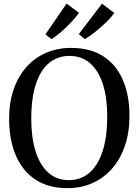

<svg xmlns="http://www.w3.org/2000/svg" viewBox="-20 -1012 754 1044"><path d="M350.5 11Q243.5 12 172 -36Q100.5 -84 65 -169.2Q29.5 -254.5 29.5 -365.5Q29.5 -454.5 54.2 -526Q79 -597.5 124.2 -648Q169.5 -698.5 231 -725Q292.5 -751.5 366 -751.5Q471.5 -751.5 542.2 -705.5Q613 -659.5 648.5 -576.2Q684 -493 684 -381Q684 -292 659.5 -220Q635 -148 590.2 -96.5Q545.5 -45 484.5 -17.2Q423.5 10.5 350.5 11ZM355 -32.5Q418 -32.5 464.8 -71.5Q511.5 -110.5 537.2 -188Q563 -265.5 563 -380.5Q563 -480.5 539.5 -554Q516 -627.5 470.2 -667.8Q424.5 -708 357.5 -708Q294.5 -708 248 -670.5Q201.5 -633 175.8 -556.8Q150 -480.5 150 -365.5Q150 -263.5 173.5 -188.8Q197 -114 242.8 -73.2Q288.5 -32.5 355 -32.5ZM441 -799.5 408.5 -826.5 534.5 -992 601.5 -941.5Q588.5 -923 568.8 -902.8Q549 -882.5 526.5 -862.8Q504 -843 482 -826.5Q460 -810 442 -799.5ZM259.5 -799.5 227 -825 342 -992.5 409.5 -942.5Q392.5 -918 366.2 -890.2Q340 -862.5 312 -838.2Q284 -814 260.5 -799.5Z"/></svg>

Font: Merriweather 60pt
Style: Regular
Weight: 400
Version: Version 2.100